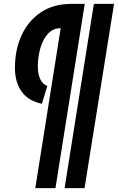

<svg xmlns="http://www.w3.org/2000/svg" viewBox="-20 -760 608 990"><path d="M313 210 464 -740H568L416 210ZM224 -317 196 -225Q125 -240 91 -288.5Q57 -337 57 -410Q57 -503 91 -577.5Q125 -652 190 -696Q255 -740 349 -740H417L266 210H162L293 -615Q251 -614 225 -583.5Q199 -553 187 -508Q175 -463 175 -418Q175 -375 189 -349Q203 -323 224 -317Z"/></svg>

Font: Georama SemiCondensed
Style: Bold Italic
Weight: 700
Width: 4
Italic angle: -9°
Designer: Jean-Baptiste Levee
Foundry: Production Type
Version: Version 1.000